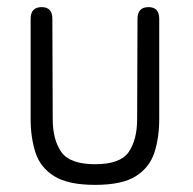

<svg xmlns="http://www.w3.org/2000/svg" viewBox="-20 -507 542 539"><path d="M247 12Q171 12 132 -12.5Q93 -37 79.5 -79Q66 -121 66 -173V-454Q66 -487 97 -487Q127 -487 127 -454L128 -173Q128 -115 152 -80.5Q176 -46 247 -46Q318 -46 341.5 -80.5Q365 -115 365 -173L366 -454Q366 -487 397 -487Q427 -487 427 -454V-173Q427 -121 413.5 -79Q400 -37 361.5 -12.5Q323 12 247 12Z"/></svg>

Font: Shin Retro Maru Gothic Regular
Style: Regular
Weight: 400
Designer: Iose
Foundry: Typographish
Version: Version 1.002